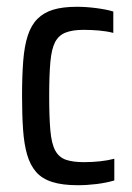

<svg xmlns="http://www.w3.org/2000/svg" viewBox="-20 -538 390 566"><path d="M209 8Q164 8 134 -1.5Q104 -11 86.5 -31Q69 -51 60 -82Q51 -113 48 -156Q45 -199 45 -255Q45 -315 48.5 -359Q52 -403 62 -433.5Q72 -464 90.5 -482.5Q109 -501 137 -509.5Q165 -518 207 -518Q234 -518 264.5 -514Q295 -510 314 -504V-441Q295 -446 272 -448Q249 -450 226 -450Q194 -450 173.5 -442Q153 -434 142.5 -414Q132 -394 128.5 -355.5Q125 -317 125 -255Q125 -192 128.5 -153Q132 -114 143 -94Q154 -74 174.5 -67Q195 -60 227 -60Q252 -60 275 -62.5Q298 -65 317 -70V-6Q293 1 265 4.5Q237 8 209 8Z"/></svg>

Font: Saira Condensed Medium
Style: Regular
Weight: 500
Width: 3
Designer: Hector Gatti with collaboration of the Omnibus-Type team
Foundry: Omnibus-Type
Version: Version 1.101